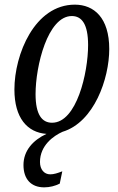

<svg xmlns="http://www.w3.org/2000/svg" viewBox="-20 -566 509 826"><path d="M170 240C194 240 217 234 237 224L248 171C227 179 212 184 196 184C170 184 152 163 152 131C152 59 211 18 249 1C385 -40 450 -228 450 -355C450 -490 384 -546 302 -546C129 -546 42 -332 42 -181C42 -59 97 4 180 10C122 37 81 82 81 144C81 205 114 240 170 240ZM204 -38C161 -38 133 -72 133 -161C133 -282 185 -497 289 -497C332 -497 359 -462 359 -372C359 -253 310 -38 204 -38Z"/></svg>

Font: Noto Serif ExtraCondensed
Style: Italic
Weight: 400
Width: 2
Italic angle: -12°
Designer: Monotype Design Team
Foundry: Monotype Imaging Inc.
Version: Version 2.014